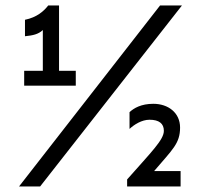

<svg xmlns="http://www.w3.org/2000/svg" viewBox="-20 -674 727 694"><path d="M193.4 -654.3H154.3C138.7 -633.8 113.3 -611.3 70.3 -602.5V-543C98.6 -545.9 118.2 -549.8 134.8 -565.4V-418H67.4V-364.3H253.9V-418H193.4ZM48.8 0H125L637.7 -654.3H558.6ZM534.2 -298.8C490.2 -298.8 463.9 -283.2 448.2 -268.6V-208C464.8 -223.6 492.2 -241.2 520.5 -241.2C554.7 -241.2 572.3 -227.5 572.3 -201.2C572.3 -168.9 528.3 -126 439.5 -25.4V0H632.8V-55.7H537.1C603.5 -133.8 630.9 -155.3 630.9 -212.9C630.9 -266.6 587.9 -298.8 534.2 -298.8Z"/></svg>

Font: Sen-gleads
Style: Italic
Weight: 400
Designer: Kosal Sen, Philatype
Foundry: Philatype
Version: Version 1.004; ttfautohint (v1.8.3)